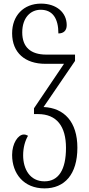

<svg xmlns="http://www.w3.org/2000/svg" viewBox="-20 -791 492 1062"><path d="M226 251C337 251 408 174 408 26C408 -117 335 -194 221 -199L395 -454V-489H236C150 -489 103 -530 103 -612C103 -693 149 -737 205 -737C271 -737 303 -689 303 -606C330 -606 349 -620 349 -652C349 -722 292 -771 207 -771C110 -771 47 -704 47 -607C47 -499 119 -438 231 -438H334L168 -192V-160H190C294 -160 345 -92 345 27C345 148 304 212 226 212C146 212 108 145 108 68C108 25 119 -13 135 -40C128 -44 121 -47 112 -47C80 -47 47 2 47 66C47 170 112 251 226 251Z"/></svg>

Font: Noto Serif Georgian Condensed Light
Style: Regular
Weight: 300
Width: 3
Designer: Monotype Design Team, Akaki Razmadze
Foundry: Google LLC
Version: Version 2.003